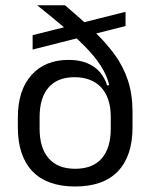

<svg xmlns="http://www.w3.org/2000/svg" viewBox="-20 -682 560 715"><path d="M260 12.5Q155 12.5 100.8 -44.2Q46.5 -101 46.5 -207.5V-244.5Q46.5 -346 97.2 -402.5Q148 -459 235.5 -459Q274 -459 303 -447.5Q332 -436 351 -414.5Q370 -393 379 -363.5L400 -368.5L392.5 -250.5Q392 -285.5 382.5 -312.5Q373 -339.5 355.8 -357.5Q338.5 -375.5 313.8 -385Q289 -394.5 258 -394.5Q194 -394.5 160.8 -356.2Q127.5 -318 127.5 -246V-203Q127.5 -130.5 161.5 -92Q195.5 -53.5 260 -53.5Q325 -53.5 358.8 -92Q392.5 -130.5 392.5 -203Q392.5 -221.5 392.5 -238.5Q392.5 -255.5 392.5 -277Q392 -297 392 -310Q392 -323 391.5 -341Q386 -382 366.2 -418.5Q346.5 -455 312.5 -492Q278.5 -529 230 -570.5Q181.5 -612 119 -662V-662.5H222Q281.5 -612 328.2 -567.5Q375 -523 407.2 -478.5Q439.5 -434 456.5 -382.2Q473.5 -330.5 473.5 -265.5V-208Q473.5 -101 419.2 -44.2Q365 12.5 260 12.5ZM101.5 -497.5V-551L447.5 -638V-585Z"/></svg>

Font: Anek Gujarati
Style: Regular
Weight: 400
Designer: Mrunmayee Ghaisas (Gujarati), Yesha Goshar (Latin)
Foundry: Ek Type
Version: Version 1.003